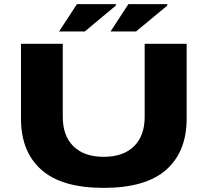

<svg xmlns="http://www.w3.org/2000/svg" viewBox="-20 -901 1008 933"><path d="M517 -748 604 -881H793V-874L641 -748ZM267 -748 354 -881H543V-874L392 -748ZM484 12Q280 12 181 -76Q82 -164 82 -324V-688H285V-333Q285 -241 337 -190Q389 -139 484 -139Q579 -139 631 -190Q683 -241 683 -333V-688H887V-324Q887 -164 787.5 -76Q688 12 484 12Z"/></svg>

Font: Archivo Expanded ExtraBold
Style: Regular
Weight: 800
Width: 7
Designer: Hector Gatti
Foundry: Omnibus-Type
Version: Version 2.001; ttfautohint (v1.8.3)